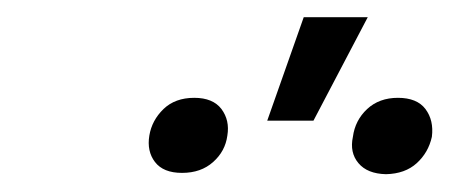

<svg xmlns="http://www.w3.org/2000/svg" viewBox="-20 -824 536 221"><path d="M287.6 -685.1 329.6 -804.2H403.3L340.8 -685.1ZM151.9 -668Q154.8 -685.5 168.2 -698.5Q181.6 -711.4 203.6 -711.4Q225.1 -711.4 234.9 -698.5Q244.6 -685.5 241.7 -668Q239.3 -649.9 225.3 -637.5Q211.4 -625 189.5 -625Q168 -625 158.4 -637.5Q148.9 -649.9 151.9 -668ZM386.2 -666.5Q388.7 -685.5 402.6 -698.5Q416.5 -711.4 438 -711.4Q460 -711.4 469.7 -698.5Q479.5 -685.5 477.1 -666.5Q473.1 -648.4 459.7 -636.2Q446.3 -624 424.3 -623.5Q402.8 -624 392.6 -636.2Q382.3 -648.4 386.2 -666.5Z"/></svg>

Font: Inter Tight Light
Style: Italic
Weight: 300
Italic angle: -9.39999°
Designer: Rasmus Andersson
Foundry: rsms
Version: Version 3.004